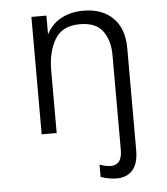

<svg xmlns="http://www.w3.org/2000/svg" viewBox="-52 -546 698 803"><g transform="rotate(-5 297.5 -144.5)"><path d="M339 199V147Q366 157 385 157Q409 157 421 141.5Q433 126 433 93V-304Q433 -366 404 -405.5Q375 -445 308 -445Q234 -445 203 -393Q172 -341 172 -263V0H109V-493H172V-414Q194 -457 234.5 -478.5Q275 -500 327 -500Q406 -500 451.5 -455Q497 -410 497 -328V100Q497 156 473 183.5Q449 211 406 211Q375 211 339 199Z"/></g></svg>

Font: Hanken Grotesk Light
Style: Regular
Weight: 300
Designer: Alfredo Marco Pradil
Foundry: Hanken Design Co.
Version: Version 3.014